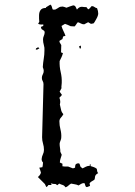

<svg xmlns="http://www.w3.org/2000/svg" viewBox="-20 -731 577 821"><path d="M197 53 201 60H187Q184 66 178 69L172 56L142 26Q153 17 155 7Q155 6 152 -3Q149 -12 148 -14L161 -16Q163 -21 163 -26Q163 -31 164 -36Q158 -42 158 -51Q159 -62 163.5 -71Q168 -80 168 -90Q168 -104 164 -117Q160 -130 160 -144L166 -371Q166 -379 162.5 -384.5Q159 -390 159 -398Q159 -406 163 -413Q167 -420 167 -428Q167 -434 163 -444Q164 -462 167 -479.5Q170 -497 170 -515Q171 -527 167.5 -538.5Q164 -550 164 -562Q164 -570 167 -576.5Q170 -583 171 -591Q171 -597 169 -599Q167 -601 164 -602.5Q161 -604 158.5 -606Q156 -608 155 -616L165 -620V-627Q163 -626 157 -626Q150 -626 143 -629L148 -638Q147 -645 147 -651.5Q147 -658 147 -665Q147 -679 153.5 -688Q160 -697 176 -697L177 -700L195 -711H196Q201 -707 202 -701Q203 -695 206 -690H216Q226 -695 231.5 -699Q237 -703 248 -703Q250 -703 256 -701Q262 -699 264 -698Q265 -698 269.5 -700Q274 -702 279 -703.5Q284 -705 288 -706.5Q292 -708 293 -708Q300 -708 303.5 -701.5Q307 -695 309 -690Q318 -702 330 -702Q335 -702 339.5 -701Q344 -700 349 -701L357 -691Q362 -693 365 -697Q368 -701 372 -705Q379 -705 384 -701Q389 -697 395 -696Q400 -684 400 -673Q400 -669 398 -663Q396 -657 392.5 -651Q389 -645 386 -639.5Q383 -634 380 -631L369 -629L357 -636L340 -627Q332 -627 326 -630.5Q320 -634 313 -636Q309 -632 306 -627Q303 -622 299 -618L282 -619Q276 -622 270 -624.5Q264 -627 258 -629L243 -620Q246 -609 251 -599Q256 -589 260 -578L250 -575L247 -564L235 -557L234 -552L242 -538L241 -507L249 -504Q247 -495 243 -486.5Q239 -478 235 -470Q234 -446 239.5 -423Q245 -400 244 -376Q244 -371 243 -365Q242 -359 243 -354L235 -339L245 -325L234 -313Q237 -305 237.5 -298.5Q238 -292 236 -284Q239 -273 241 -262Q243 -251 251 -243Q247 -235 240.5 -228Q234 -221 234 -212Q234 -195 238.5 -177.5Q243 -160 242 -144Q242 -137 239 -130.5Q236 -124 235 -117Q235 -108 236.5 -99.5Q238 -91 238 -82L244 -69Q242 -61 239 -53Q236 -45 236 -36L247 -31V-20Q258 -18 271 -19L292 -11L301 -14Q301 -23 303 -27Q305 -31 314 -33L320 -31Q322 -26 322.5 -23.5Q323 -21 323.5 -19.5Q324 -18 326 -16.5Q328 -15 333 -11Q341 -15 348 -18.5Q355 -22 364 -22V-28H368L367 -21Q374 -19 381 -16.5Q388 -14 394 -9Q395 -4 395.5 1Q396 6 400 9Q392 14 390 16.5Q388 19 387 21.5Q386 24 386 27.5Q386 31 384 37Q379 41 373 44Q367 47 363 53L365 64L352 69Q347 69 345 63Q343 57 342 53L339 52Q332 52 326.5 55.5Q321 59 316 62Q308 58 300 57Q292 56 284 54Q277 58 272 63Q267 68 260 70Q255 62 248 60Q241 58 233 54L225 61L218 56Q207 56 197 53ZM133 -519 134 -524 143 -529 148 -525V-524L139 -519ZM321 -524 318 -533 326 -536V-524Z"/></svg>

Font: ErikasBuero
Style: Regular
Weight: 400
Designer: Peter Wiegel
Foundry: Peter Wiegel
Version: Version 1.006